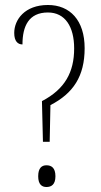

<svg xmlns="http://www.w3.org/2000/svg" viewBox="-20 -744 405 769"><path d="M148 -339 152 -176H179L182 -323C273 -370 319 -438 319 -551C319 -663 260 -724 172 -724C79 -724 37 -665 37 -612C37 -578 52 -566 70 -566C70 -639 95 -694 172 -694C241 -694 277 -637 277 -550C277 -455 240 -387 148 -339ZM166 5C186 5 202 -5 202 -38C202 -72 186 -82 166 -82C148 -82 133 -72 133 -38C133 -5 148 5 166 5Z"/></svg>

Font: Noto Serif Armenian ExtraCondensed ExtraLight
Style: Regular
Weight: 200
Width: 2
Designer: Monotype Design Team
Foundry: Monotype Imaging Inc.
Version: Version 2.008